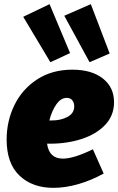

<svg xmlns="http://www.w3.org/2000/svg" viewBox="-20 -891 570 926"><path d="M222 -198H207Q217 -126 283 -126Q336 -126 428 -171L480 -54Q418 -20 356 -2.5Q294 15 238 15Q136 15 74 -44Q12 -103 12 -218Q12 -307 49.5 -384Q87 -461 159 -508Q231 -555 329 -555Q422 -555 476 -512.5Q530 -470 530 -398Q530 -334 487.5 -289Q445 -244 374.5 -221Q304 -198 222 -198ZM218 -310H229Q274 -310 306 -327.5Q338 -345 338 -378Q338 -396 328.5 -407.5Q319 -419 302 -419Q274 -419 252 -388Q230 -357 218 -310ZM318 -635 223 -591 92 -810 219 -871ZM509 -633 412 -591 290 -815 418 -871Z"/></svg>

Font: Bitter Pro Black
Style: Italic
Weight: 900
Italic angle: -9°
Designer: Sol Matas, and Bitter project Authors
Foundry: Sol Matas
Version: Version 1.010